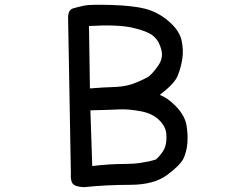

<svg xmlns="http://www.w3.org/2000/svg" viewBox="-20 -770 1040 808"><path d="M332.5 17.6Q291 15.6 283.2 -1.5Q276.4 -16.1 278.3 -39.1L266.6 -693.4Q265.6 -728 288.1 -734.9Q306.2 -740.2 332.5 -746.1Q359.9 -752 451.2 -749Q497.1 -747.6 532.7 -743.4Q568.4 -739.3 594.2 -732.4Q611.8 -727.5 628.2 -720.2Q644.5 -712.9 660.2 -702.9Q675.8 -692.9 690.4 -680.2Q734.9 -641.6 744.1 -600.6Q748.5 -580.1 749.3 -560.3Q750 -540.5 747.1 -521.5Q741.2 -483.9 727.1 -449.7Q713.9 -417.5 652.3 -370.6Q668.5 -364.7 684.6 -353.5Q700.7 -342.3 717.8 -325.2Q757.3 -285.2 764.6 -244.1Q771.5 -204.6 768.6 -168.5Q765.6 -132.3 752.9 -104.5Q740.2 -76.2 684.1 -34.2Q655.8 -13.2 616.7 -2.7Q577.6 7.8 527.3 7.8Q429.2 7.8 333.5 17.6H333ZM636.7 -99.1Q647.5 -109.4 655.3 -118.9Q663.1 -128.4 668 -137Q672.9 -145.5 675.3 -153.3Q682.6 -177.2 679.7 -208.5Q676.8 -238.3 649.4 -265.1Q635.3 -278.8 616 -288.1Q596.7 -297.4 572.3 -301.8Q546.9 -306.6 524.4 -308.6Q502 -310.5 481.9 -309.6Q461.9 -308.6 431.6 -307.6Q401.4 -306.6 360.4 -305.7L368.2 -71.3Q440.9 -80.1 507.8 -80.1Q524.9 -80.1 541.5 -81.3Q558.1 -82.5 574.2 -85Q590.3 -87.4 606 -90.8Q621.6 -94.2 636.7 -99.1ZM605 -447.3Q626 -464.4 647.5 -496.6Q668.5 -527.3 658.2 -563.5Q656.2 -570.8 653.6 -577.4Q650.9 -584 647.9 -590.1Q645 -596.2 641.1 -601.3Q637.2 -606.4 633.1 -611.1Q628.9 -615.7 624 -619.6Q612.3 -628.9 590.6 -637.7Q568.8 -646.5 538.1 -653.3Q477.5 -667.5 354.5 -660.6L358.4 -397.9Q412.6 -402.3 458.5 -403.8Q474.1 -404.3 488.5 -406Q502.9 -407.7 515.9 -410.6Q528.8 -413.6 540 -417.5Q574.2 -430.2 605 -447.3Z"/></svg>

Font: NaikaiFont
Style: SemiBold
Weight: 600
Version: Version 1.89